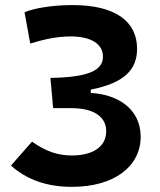

<svg xmlns="http://www.w3.org/2000/svg" viewBox="-20 -723 626 753"><path d="M262.2 9.8C428.7 9.8 531.7 -70.8 531.7 -187C531.7 -294.9 442.9 -353 335.9 -358.4V-371.6C465.8 -397 517.6 -448.7 517.6 -531.7C517.6 -637.7 434.6 -703.1 264.6 -703.1C184.6 -703.1 111.8 -690.4 76.2 -674.8L98.6 -552.2C138.2 -564 192.9 -580.1 256.8 -580.1C338.4 -580.1 383.8 -549.8 383.8 -501C383.8 -445.3 323.7 -419.9 177.7 -417.5L188.5 -298.8H260.7C341.3 -298.8 396.5 -269.5 396.5 -208C396.5 -151.4 349.6 -113.3 262.2 -113.3C206.5 -113.3 160.6 -128.9 105.5 -167.5L22.9 -73.7C85 -18.1 164.1 9.8 262.2 9.8Z"/></svg>

Font: Cascadia Code
Style: Bold
Weight: 700
Monospace: yes
Designer: Aaron Bell
Foundry: Saja Typeworks
Version: Version 2404.023